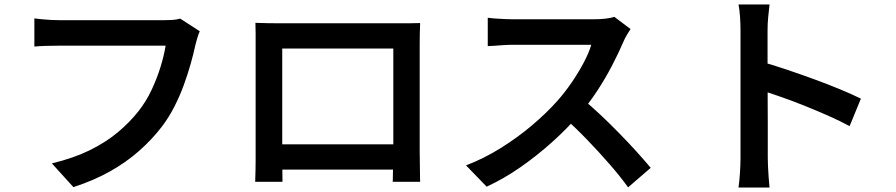

<svg xmlns="http://www.w3.org/2000/svg" viewBox="-20 -806 4040 866"><path d="M881 -665Q875 -652 870 -635Q865 -618 861 -602Q853 -564 840 -518Q827 -472 809 -422.5Q791 -373 766.5 -325Q742 -277 711 -236Q666 -177 607 -125Q548 -73 474.5 -32Q401 9 311 38L214 -69Q313 -93 385 -128.5Q457 -164 511 -209Q565 -254 605 -305Q639 -348 663.5 -400Q688 -452 704 -504Q720 -556 727 -600Q712 -600 676 -600Q640 -600 592 -600Q544 -600 491.5 -600Q439 -600 390 -600Q341 -600 303 -600Q265 -600 248 -600Q215 -600 184.5 -599Q154 -598 135 -596V-723Q150 -721 170 -719Q190 -717 211 -716Q232 -715 248 -715Q263 -715 293 -715Q323 -715 363 -715Q403 -715 447.5 -715Q492 -715 535.5 -715Q579 -715 617.5 -715Q656 -715 683.5 -715Q711 -715 722 -715Q736 -715 755.5 -716Q775 -717 793 -722Z M1132 -703Q1162 -702 1187.5 -701.5Q1213 -701 1233 -701Q1247 -701 1280.5 -701Q1314 -701 1359 -701Q1404 -701 1455.5 -701Q1507 -701 1558.5 -701Q1610 -701 1654.5 -701Q1699 -701 1732 -701Q1765 -701 1779 -701Q1797 -701 1823 -701Q1849 -701 1875 -702Q1874 -681 1873.5 -656.5Q1873 -632 1873 -610Q1873 -598 1873 -568.5Q1873 -539 1873 -498Q1873 -457 1873 -410.5Q1873 -364 1873 -317.5Q1873 -271 1873 -230Q1873 -189 1873 -160Q1873 -131 1873 -120Q1873 -106 1873.5 -84.5Q1874 -63 1874 -41.5Q1874 -20 1874.5 -4Q1875 12 1875 14H1751Q1752 11 1752 -10.5Q1752 -32 1753 -60.5Q1754 -89 1754 -115Q1754 -126 1754 -157Q1754 -188 1754 -231Q1754 -274 1754 -322.5Q1754 -371 1754 -418Q1754 -465 1754 -503Q1754 -541 1754 -564Q1754 -587 1754 -587H1253Q1253 -587 1253 -564.5Q1253 -542 1253 -503.5Q1253 -465 1253 -418.5Q1253 -372 1253 -323.5Q1253 -275 1253 -232Q1253 -189 1253 -158Q1253 -127 1253 -115Q1253 -98 1253 -77Q1253 -56 1253.5 -36.5Q1254 -17 1254 -3Q1254 11 1254 14H1131Q1131 11 1131.5 -3.5Q1132 -18 1132.5 -39.5Q1133 -61 1133 -82.5Q1133 -104 1133 -121Q1133 -132 1133 -161.5Q1133 -191 1133 -232Q1133 -273 1133 -320Q1133 -367 1133 -413.5Q1133 -460 1133 -500.5Q1133 -541 1133 -570Q1133 -599 1133 -610Q1133 -631 1133 -656.5Q1133 -682 1132 -703ZM1799 -155V-41H1193V-155Z M2824 -675Q2819 -667 2808.5 -650Q2798 -633 2792 -618Q2772 -571 2741.5 -512Q2711 -453 2672.5 -394.5Q2634 -336 2591 -287Q2536 -224 2468.5 -163.5Q2401 -103 2327 -51.5Q2253 0 2175 36L2082 -60Q2163 -91 2239 -138.5Q2315 -186 2380 -241Q2445 -296 2493 -350Q2527 -388 2557.5 -432.5Q2588 -477 2612 -522Q2636 -567 2647 -604Q2638 -604 2610.5 -604Q2583 -604 2546.5 -604Q2510 -604 2470.5 -604Q2431 -604 2394.5 -604Q2358 -604 2331 -604Q2304 -604 2294 -604Q2274 -604 2251 -602.5Q2228 -601 2209 -599.5Q2190 -598 2180 -598V-726Q2192 -724 2213.5 -722.5Q2235 -721 2257 -720Q2279 -719 2294 -719Q2306 -719 2334 -719Q2362 -719 2399.5 -719Q2437 -719 2477 -719Q2517 -719 2554 -719Q2591 -719 2618 -719Q2645 -719 2656 -719Q2687 -719 2712 -722Q2737 -725 2751 -730ZM2604 -362Q2644 -330 2687.5 -289Q2731 -248 2774 -204Q2817 -160 2853.5 -119.5Q2890 -79 2915 -49L2813 39Q2777 -11 2729 -66Q2681 -121 2628 -176Q2575 -231 2521 -279Z M3320 -94Q3320 -111 3320 -154.5Q3320 -198 3320 -255.5Q3320 -313 3320 -376.5Q3320 -440 3320 -499Q3320 -558 3320 -603.5Q3320 -649 3320 -670Q3320 -696 3318 -728.5Q3316 -761 3311 -786H3451Q3448 -761 3445 -730Q3442 -699 3442 -670Q3442 -640 3442 -590Q3442 -540 3442 -481Q3442 -422 3442.5 -361Q3443 -300 3443 -245.5Q3443 -191 3443 -150.5Q3443 -110 3443 -94Q3443 -79 3444 -55Q3445 -31 3447 -5.5Q3449 20 3451 40H3311Q3315 12 3317.5 -26Q3320 -64 3320 -94ZM3416 -527Q3466 -513 3527 -492.5Q3588 -472 3651 -449Q3714 -426 3769.5 -403Q3825 -380 3863 -361L3812 -237Q3770 -260 3718 -283Q3666 -306 3612.5 -327.5Q3559 -349 3508 -367Q3457 -385 3416 -398Z"/></svg>

Font: Noto Sans KR SemiBold
Style: Regular
Weight: 600
Designer: Ryoko NISHIZUKA  (kana, bopomofo & ideographs); Paul D. Hunt (Latin, Greek & Cyrillic); Sandoll Communications , Soo-you
Foundry: Adobe
Version: Version 2.004-H2;hotconv 1.0.118;makeotfexe 2.5.65603